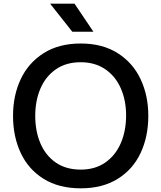

<svg xmlns="http://www.w3.org/2000/svg" viewBox="-20 -1009 879 1046"><path d="M51 0ZM51 -378Q51 -489 93 -578Q135 -667 218 -719.5Q301 -772 420 -772Q538 -772 621 -719.5Q704 -667 746 -577.5Q788 -488 788 -378Q788 -265 746 -175.5Q704 -86 621 -34.5Q538 17 420 17Q301 17 218 -34.5Q135 -86 93 -175.5Q51 -265 51 -378ZM667 -381Q667 -462 638 -528Q609 -594 553 -632Q497 -670 420 -670Q340 -670 284.5 -631.5Q229 -593 200.5 -527Q172 -461 172 -378Q172 -294 200.5 -227.5Q229 -161 284.5 -123Q340 -85 420 -85Q498 -85 553.5 -123.5Q609 -162 638 -229Q667 -296 667 -381ZM253 -989H386L489 -836H374Z"/></svg>

Font: Biryani SemiBold
Style: Regular
Weight: 600
Designer: Dan Reynolds and Mathieu Réguer
Foundry: Dan Reynolds and Mathieu Réguer
Version: Version 1.004; ttfautohint (v1.1) -l 5 -r 5 -G 72 -x 0 -D la